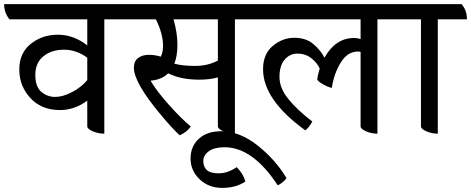

<svg xmlns="http://www.w3.org/2000/svg" viewBox="-56 -631 2294 935"><path d="M593 -537H452V20Q423 20 396 8.5Q369 -3 369 -16V-141Q307 -95 236 -95Q146 -95 92 -153.5Q38 -212 38 -292.5Q38 -373 94 -417.5Q150 -462 226 -462Q302 -462 369 -410V-537H-10Q-36 -569 -36 -611H568Q593 -579 593 -537ZM369 -350Q316 -389 255.5 -389Q195 -389 155.5 -357Q116 -325 116 -266.5Q116 -208 145.5 -183.5Q175 -159 212.5 -159Q250 -159 295 -182.5Q340 -206 369 -241Z M1230 -537H1088V20Q1059 20 1032 8.5Q1005 -3 1005 -16V-254Q963 -243 915 -243Q824 -243 763 -274Q732 -243 677 -238Q708 -186 767.5 -119.5Q827 -53 873 -15Q855 12 819 28Q782 -6 723 -77Q596 -230 596 -301Q596 -333 616.5 -348.5Q637 -364 668.5 -364Q700 -364 727 -355Q738 -376 738 -407Q738 -467 703 -537H548Q522 -569 522 -611H1204Q1230 -580 1230 -537ZM1005 -537H789Q808 -470 808 -414Q808 -358 793 -321Q832 -310 894 -310Q956 -310 1005 -336Z M1139 253Q1093 284 1026.5 284Q960 284 916 242Q872 200 872 141Q872 82 912 45Q952 8 1021 8Q1111 8 1198.5 77.5Q1286 147 1339 236Q1335 244 1321.5 255.5Q1308 267 1296 271Q1175 86 1037 86Q988 86 961 105.5Q934 125 934 153Q934 181 951 197Q968 213 1010 213Q1052 213 1097 183Q1130 218 1139 253Z M1924 -537H1782V20Q1753 20 1726.5 8.5Q1700 -3 1700 -16V-379Q1696 -380 1687 -380Q1636 -380 1603 -326Q1570 -272 1560 -203Q1541 -207 1518 -220Q1495 -233 1489 -243Q1491 -266 1501 -297Q1488 -326 1459.5 -348Q1431 -370 1393 -370Q1355 -370 1330 -340.5Q1305 -311 1305 -256.5Q1305 -202 1348 -149Q1391 -96 1465 -39Q1450 -12 1431 4Q1225 -145 1225 -294Q1225 -368 1272.5 -407.5Q1320 -447 1377 -447Q1434 -447 1470 -416.5Q1506 -386 1524 -350Q1578 -446 1668 -446Q1685 -446 1700 -441V-537H1187Q1161 -569 1161 -611H1898Q1924 -580 1924 -537Z M2218 -537H2076V20Q2047 20 2020.5 8.5Q1994 -3 1994 -16V-537H1878Q1852 -569 1852 -611H2192Q2218 -580 2218 -537Z"/></svg>

Font: Karma Medium
Style: Regular
Weight: 500
Designer: Joana Correia
Foundry: Indian Type Foundry
Version: Version 1.202;PS 1.0;hotconv 1.0.78;makeotf.lib2.5.61930; tt